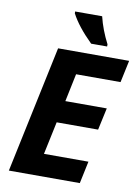

<svg xmlns="http://www.w3.org/2000/svg" viewBox="-100 -997 775 1063"><g transform="rotate(10 288.0 -465.5)"><path d="M352.5 -771Q270 -852.1 234.4 -920.9V-931.2H386.2Q403.8 -857.9 442.4 -783.2V-771ZM176.8 -713.9H576.2L549.8 -589.8H299.8L267.1 -433.1H500L473.1 -309.1H240.2L201.2 -125H451.2L424.8 0H25.9Z"/></g></svg>

Font: Open Sans Hebrew
Style: Bold Italic
Weight: 700
Italic angle: -12°
Foundry: Ascender Corporation, Yanek Iontef
Version: Version 2.001;PS 002.001;hotconv 1.0.70;makeotf.lib2.5.58329